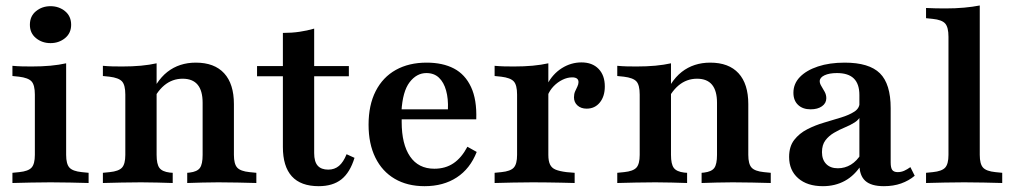

<svg xmlns="http://www.w3.org/2000/svg" viewBox="-20 -651 3602 683"><path d="M104 -208.1V-314.5Q104 -348.4 92.3 -361.3Q80.6 -374.2 47.6 -378.2L24.2 -380.6V-416.9Q41.9 -415.3 57.7 -414.9Q73.4 -414.5 92.7 -414.5Q129 -414.5 159.7 -417.3Q190.3 -420.2 215.3 -425.8V-416.9V-208.1ZM159.7 -2.4Q121.8 -2.4 90.3 -1.6Q58.9 -0.8 24.2 0V-36.3L48.4 -38.7Q80.6 -41.9 92.3 -54.8Q104 -67.7 104 -100V-208.1H215.3V-100Q215.3 -67.7 227 -54.8Q238.7 -41.9 271 -38.7L295.2 -36.3V0Q261.3 -0.8 229.8 -1.6Q198.4 -2.4 159.7 -2.4ZM159.7 -497.6Q129.8 -497.6 108.1 -515.3Q86.3 -533.1 86.3 -562.9Q86.3 -593.5 108.1 -611.3Q129.8 -629 159.7 -629Q189.5 -629 211.3 -611.3Q233.1 -593.5 233.1 -562.9Q233.1 -533.1 211.3 -515.3Q189.5 -497.6 159.7 -497.6Z M481.5 -2.4Q443.5 -2.4 412.1 -1.6Q380.6 -0.8 346 0V-36.3L370.2 -38.7Q402.4 -41.9 414.1 -54.8Q425.8 -67.7 425.8 -100V-208.1H537.1V-100Q537.1 -66.9 547.2 -53.6Q557.3 -40.3 583.9 -37.1L594.4 -36.3V0Q565.3 -0.8 539.1 -1.6Q512.9 -2.4 481.5 -2.4ZM425.8 -208.1V-314.5Q425.8 -348.4 414.1 -361.3Q402.4 -374.2 369.4 -378.2L346 -380.6V-416.9Q363.7 -415.3 379.4 -414.9Q395.2 -414.5 414.5 -414.5Q450.8 -414.5 481.5 -417.3Q512.1 -420.2 537.1 -425.8V-416.9V-208.1ZM700.8 -208.1V-285.5Q700.8 -328.2 683.1 -349.6Q665.3 -371 629.8 -371Q592.7 -371 564.1 -347.2Q535.5 -323.4 513.7 -272.6L505.6 -288.7Q533.1 -362.1 575.4 -395.2Q617.7 -428.2 676.6 -428.2Q742.7 -428.2 777.4 -390.3Q812.1 -352.4 812.1 -280.6V-208.1ZM756.5 -2.4Q725.8 -2.4 700 -1.6Q674.2 -0.8 646 0V-36.3L654.8 -37.1Q681.5 -40.3 691.1 -53.6Q700.8 -66.9 700.8 -100V-208.1H812.1V-100Q812.1 -67.7 823.8 -54.8Q835.5 -41.9 867.7 -38.7L891.9 -36.3V0Q857.3 -0.8 826.2 -1.6Q795.2 -2.4 756.5 -2.4Z M1113.7 11.3Q1050 11.3 1018.1 -23.8Q986.3 -58.9 986.3 -128.2V-208.1H1097.6V-106.5Q1097.6 -75.8 1110.1 -61.7Q1122.6 -47.6 1147.6 -47.6Q1170.2 -47.6 1185.9 -60.9Q1201.6 -74.2 1212.9 -102.4L1241.1 -89.5Q1225 -37.1 1194.4 -12.9Q1163.7 11.3 1113.7 11.3ZM986.3 -208.1V-533.9Q1017.7 -533.9 1045.2 -537.9Q1072.6 -541.9 1097.6 -549.2V-208.1ZM894.4 -379.8V-416.1H1221V-379.8Z M1490.3 11.3Q1429 11.3 1384.3 -14.9Q1339.5 -41.1 1315.3 -90.3Q1291.1 -139.5 1291.1 -207.3Q1291.1 -277.4 1316.5 -327Q1341.9 -376.6 1388.3 -402.4Q1434.7 -428.2 1497.6 -428.2Q1554.8 -428.2 1594.8 -407.3Q1634.7 -386.3 1655.6 -341.5Q1676.6 -296.8 1674.2 -226.6H1371L1369.4 -262.1H1573.4Q1575 -300 1566.9 -329Q1558.9 -358.1 1541.5 -374.6Q1524.2 -391.1 1496.8 -391.1Q1462.1 -391.1 1437.1 -358.5Q1412.1 -325.8 1408.1 -254.8L1409.7 -251.6Q1408.9 -244.4 1408.9 -236.3Q1408.9 -228.2 1408.9 -216.9Q1408.9 -137.9 1438.7 -94.4Q1468.5 -50.8 1525 -50.8Q1564.5 -50.8 1593.1 -70.2Q1621.8 -89.5 1642.7 -129L1675.8 -110.5Q1652.4 -50.8 1604.8 -19.8Q1557.3 11.3 1490.3 11.3Z M1875 -2.4Q1837.1 -2.4 1805.6 -1.6Q1774.2 -0.8 1739.5 0V-36.3L1763.7 -38.7Q1796 -41.9 1807.7 -54.8Q1819.4 -67.7 1819.4 -100V-208.1H1930.6V-100Q1930.6 -78.2 1936.7 -65.7Q1942.7 -53.2 1956.5 -47.6Q1970.2 -41.9 1995.2 -38.7L2024.2 -36.3V0Q1999.2 -0.8 1975.8 -1.2Q1952.4 -1.6 1928.2 -2Q1904 -2.4 1875 -2.4ZM1819.4 -208.1V-314.5Q1819.4 -348.4 1807.7 -361.3Q1796 -374.2 1762.9 -378.2L1739.5 -380.6V-416.9Q1757.3 -415.3 1773 -414.9Q1788.7 -414.5 1808.1 -414.5Q1844.4 -414.5 1875 -417.3Q1905.6 -420.2 1930.6 -425.8V-416.9V-208.1ZM2066.9 -264.5Q2046.8 -264.5 2034.3 -275.8Q2021.8 -287.1 2021.8 -304.8Q2021.8 -316.9 2025.8 -325.8Q2029.8 -334.7 2033.9 -343.1Q2037.9 -351.6 2037.9 -358.9Q2037.9 -375.8 2015.3 -375.8Q1998.4 -375.8 1981 -367.3Q1963.7 -358.9 1949.6 -344.4Q1935.5 -329.8 1928.2 -311.3L1926.6 -350.8Q1946 -387.9 1978.6 -408.5Q2011.3 -429 2048.4 -429Q2087.1 -429 2109.3 -406Q2131.5 -383.1 2131.5 -343.5Q2131.5 -308.1 2113.7 -286.3Q2096 -264.5 2066.9 -264.5Z M2311.3 -2.4Q2273.4 -2.4 2241.9 -1.6Q2210.5 -0.8 2175.8 0V-36.3L2200 -38.7Q2232.3 -41.9 2244 -54.8Q2255.6 -67.7 2255.6 -100V-208.1H2366.9V-100Q2366.9 -66.9 2377 -53.6Q2387.1 -40.3 2413.7 -37.1L2424.2 -36.3V0Q2395.2 -0.8 2369 -1.6Q2342.7 -2.4 2311.3 -2.4ZM2255.6 -208.1V-314.5Q2255.6 -348.4 2244 -361.3Q2232.3 -374.2 2199.2 -378.2L2175.8 -380.6V-416.9Q2193.5 -415.3 2209.3 -414.9Q2225 -414.5 2244.4 -414.5Q2280.6 -414.5 2311.3 -417.3Q2341.9 -420.2 2366.9 -425.8V-416.9V-208.1ZM2530.6 -208.1V-285.5Q2530.6 -328.2 2512.9 -349.6Q2495.2 -371 2459.7 -371Q2422.6 -371 2394 -347.2Q2365.3 -323.4 2343.5 -272.6L2335.5 -288.7Q2362.9 -362.1 2405.2 -395.2Q2447.6 -428.2 2506.5 -428.2Q2572.6 -428.2 2607.3 -390.3Q2641.9 -352.4 2641.9 -280.6V-208.1ZM2586.3 -2.4Q2555.6 -2.4 2529.8 -1.6Q2504 -0.8 2475.8 0V-36.3L2484.7 -37.1Q2511.3 -40.3 2521 -53.6Q2530.6 -66.9 2530.6 -100V-208.1H2641.9V-100Q2641.9 -67.7 2653.6 -54.8Q2665.3 -41.9 2697.6 -38.7L2721.8 -36.3V0Q2687.1 -0.8 2656 -1.6Q2625 -2.4 2586.3 -2.4Z M3037.1 -208.1V-312.9Q3037.1 -352.4 3017.3 -371.8Q2997.6 -391.1 2957.3 -391.1Q2929.8 -391.1 2912.9 -383.1Q2896 -375 2896 -362.1Q2896 -354 2902 -344.4Q2908.1 -334.7 2913.7 -324.2Q2919.4 -313.7 2919.4 -301.6Q2919.4 -283.9 2904 -273Q2888.7 -262.1 2863.7 -262.1Q2835.5 -262.1 2819 -277.8Q2802.4 -293.5 2802.4 -321Q2802.4 -353.2 2825.4 -377Q2848.4 -400.8 2889.5 -414.5Q2930.6 -428.2 2984.7 -428.2Q3071.8 -428.2 3110.1 -390.3Q3148.4 -352.4 3148.4 -266.1V-208.1ZM2907.3 11.3Q2851.6 11.3 2819.4 -16.9Q2787.1 -45.2 2787.1 -92.7Q2787.1 -129.8 2805.2 -153.2Q2823.4 -176.6 2851.6 -191.1Q2879.8 -205.6 2911.7 -214.9Q2943.5 -224.2 2972.2 -233.1Q3000.8 -241.9 3019.4 -254Q3037.9 -266.1 3037.9 -286.3L3041.9 -240.3Q3036.3 -225.8 3020.6 -215.7Q3004.8 -205.6 2985.1 -197.6Q2965.3 -189.5 2946.8 -178.6Q2928.2 -167.7 2916.1 -151.6Q2904 -135.5 2904 -109.7Q2904 -83.1 2919 -67.7Q2933.9 -52.4 2960.5 -52.4Q2985.5 -52.4 3006.9 -65.3Q3028.2 -78.2 3044.4 -104.8L3045.2 -66.1Q3020.2 -26.6 2985.5 -7.7Q2950.8 11.3 2907.3 11.3ZM3148.4 -73.4Q3148.4 -54 3154 -46.4Q3159.7 -38.7 3173.4 -38.7Q3185.5 -38.7 3196.4 -43.5Q3207.3 -48.4 3218.5 -56.5L3233.9 -25.8Q3212.9 -8.1 3185.5 1.6Q3158.1 11.3 3124.2 11.3Q3079 11.3 3058.1 -7.7Q3037.1 -26.6 3037.1 -66.9V-208.1H3148.4Z M3409.7 -2.4Q3371.8 -2.4 3340.3 -1.6Q3308.9 -0.8 3274.2 0V-36.3L3298.4 -38.7Q3330.6 -41.9 3342.3 -54.8Q3354 -67.7 3354 -100V-208.1H3465.3V-100Q3465.3 -67.7 3477 -54.8Q3488.7 -41.9 3521 -38.7L3545.2 -36.3V0Q3511.3 -0.8 3479.8 -1.6Q3448.4 -2.4 3409.7 -2.4ZM3354 -208.1V-520.2Q3354 -554 3342.3 -567.3Q3330.6 -580.6 3297.6 -583.9L3274.2 -586.3V-622.6Q3291.9 -621.8 3307.7 -621.4Q3323.4 -621 3342.7 -621Q3379 -621 3409.7 -623.8Q3440.3 -626.6 3465.3 -631.5V-622.6V-208.1Z"/></svg>

Font: Playfair 9pt
Style: Bold
Weight: 700
Designer: Claus Eggers Sørensen
Foundry: Claus Eggers Sørensen
Version: Version 2.203